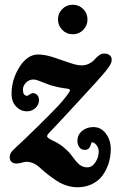

<svg xmlns="http://www.w3.org/2000/svg" viewBox="-20 -686 494 810"><path d="M287.1 -666Q313 -666 331.1 -647.9Q349.1 -629.9 349.1 -604Q349.1 -578.1 331.1 -559.8Q313 -541.5 287.1 -541.5Q260.7 -541.5 242.7 -559.8Q224.6 -578.1 224.6 -604Q224.6 -629.9 242.7 -647.9Q260.7 -666 287.1 -666ZM28.8 -291Q28.8 -350.1 62 -403.1Q95.2 -456.1 141.1 -456.1Q168.9 -456.1 204.3 -444.6Q239.7 -433.1 272 -421.6Q304.2 -410.2 324.2 -410.2Q342.3 -410.2 356.9 -418Q371.6 -425.8 379.2 -435.1Q386.7 -444.3 397.2 -452.1Q407.7 -460 418.9 -460Q434.1 -460 442.6 -453.1Q451.2 -446.3 451.2 -434.6Q451.2 -430.7 450.4 -426.5Q449.7 -422.4 447.5 -418.2Q445.3 -414.1 443.8 -410.9Q442.4 -407.7 438.5 -402.6Q434.6 -397.5 432.6 -394.8Q430.7 -392.1 425.8 -386Q420.9 -379.9 418.9 -377.4Q405.8 -360.8 307.1 -253.9Q208.5 -147 188.5 -127Q178.7 -117.2 178.7 -111.3Q178.7 -103.5 205.6 -91.3Q230 -80.1 249 -64.2Q268.1 -48.3 278.8 -34.2Q289.6 -20 299.3 -7.6Q309.1 4.9 321 12.5Q333 20 348.6 20Q368.7 20 382.6 -1.5Q396.5 -22.9 396.5 -46.9Q396.5 -61 387.7 -73Q378.9 -85 368.2 -85.9Q367.2 -85.9 366.7 -85.7Q366.2 -85.4 365.7 -84.5Q365.2 -83.5 365 -82.5Q364.7 -81.5 364.5 -79.8Q364.3 -78.1 363.8 -77.1L362.3 -74.2Q361.3 -70.8 360.6 -68.8Q359.9 -66.9 357.7 -63.7Q355.5 -60.5 353.3 -58.6Q351.1 -56.6 347.2 -55.2Q343.3 -53.7 338.4 -53.7Q322.8 -53.7 314.7 -64.9Q306.6 -76.2 306.6 -91.8Q306.6 -117.2 326.2 -133.5Q345.7 -149.9 374 -149.9Q406.2 -149.9 426.8 -122.3Q447.3 -94.7 447.3 -57.1Q447.3 -26.4 438.5 2Q429.7 30.3 413.1 53.5Q396.5 76.7 368.9 90.3Q341.3 104 306.6 104Q283.7 104 261 96.7Q238.3 89.4 216.6 75Q194.8 60.5 180.2 48.8Q165.5 37.1 145.5 19Q120.1 -3.4 90.8 -3.4Q85 -3.4 72.3 0.2Q59.6 3.9 49.8 3.9Q36.1 3.9 28.6 -3.2Q21 -10.3 21 -21.5Q21 -33.2 26.6 -42.2Q32.2 -51.3 48.3 -65.4Q78.6 -92.8 137.9 -151.1Q197.3 -209.5 227.1 -241.2Q245.6 -261.2 260.5 -281Q275.4 -300.8 275.4 -304.2Q275.4 -310.5 263.7 -312Q226.6 -316.4 191.4 -327.1Q180.7 -330.6 165.5 -336.9Q150.4 -343.3 139.6 -346.9Q128.9 -350.6 121.1 -350.6Q102.5 -350.6 89.6 -337.2Q76.7 -323.7 76.7 -308.1Q76.7 -282.7 94.2 -281.7Q97.2 -281.7 105.5 -287.8Q113.8 -293.9 122.1 -293Q131.8 -291.5 138.2 -283.7Q144.5 -275.9 144.5 -263.2Q144.5 -244.1 129.4 -230.2Q114.3 -216.3 93.3 -216.3Q68.4 -216.3 50.8 -233.9Q28.8 -253.9 28.8 -291Z"/></svg>

Font: Cooper* SemiBold
Style: Italic
Weight: 600
Italic angle: -7°
Designer: Owen Earl
Foundry: indestructible type*
Version: Version 0.001